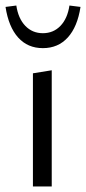

<svg xmlns="http://www.w3.org/2000/svg" viewBox="-23 -674 311 694"><path d="M96 -409 164 -420V0H96ZM-3 -649 36 -654Q43 -607 68.5 -580.5Q94 -554 132 -554Q170 -554 195.5 -580.5Q221 -607 228 -654L268 -649Q257 -577 222 -538.5Q187 -500 132 -500Q77 -500 42.5 -538.5Q8 -577 -3 -649Z"/></svg>

Font: Ysabeau
Style: Regular
Weight: 400
Designer: Christian Thalmann (Catharsis Fonts)
Version: Version 0.003